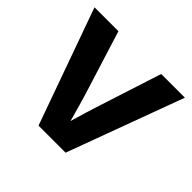

<svg xmlns="http://www.w3.org/2000/svg" viewBox="-134 -676 823 823"><g transform="rotate(45 278.0 -264.0)"><path d="M551.8 -528.3 356.9 0H192.9L3.9 -528.3H148.9L241.2 -232.9Q245.1 -220.7 253.7 -190.2Q262.2 -159.7 275.9 -110.8Q277.8 -117.7 283.9 -138.2Q290 -158.7 297.4 -183.1Q304.7 -207.5 310.1 -224.1L408.2 -528.3Z"/></g></svg>

Font: Arimo
Style: Bold
Weight: 700
Designer: Steve Matteson
Foundry: Monotype Imaging Inc.
Version: Version 1.33